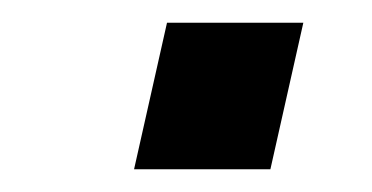

<svg xmlns="http://www.w3.org/2000/svg" viewBox="-20 -149 327 169"><path d="M218 0 247 -129H127L98 0Z"/></svg>

Font: Perun SemiBold Italic
Style: Regular
Weight: 400
Italic angle: -12°
Foundry: Copyright (c) Stefan Peev, Context Ltd, 2016
Version: Version 1.026